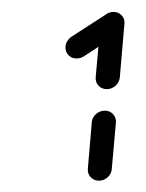

<svg xmlns="http://www.w3.org/2000/svg" viewBox="-20 -687 248 327"><path d="M148.5 -379.3Q140 -379.3 134.4 -385.2Q128.9 -391.1 129.6 -399.6L136.3 -478.1Q136.7 -486.7 143.3 -492.6Q150 -498.5 158.5 -498.5Q167 -498.5 172.6 -492.6Q178.1 -486.7 177.4 -478.1L170.4 -399.6Q170 -391.1 163.5 -385.2Q157 -379.3 148.5 -379.3ZM173.3 -666.7Q181.1 -666.7 186.5 -661.5Q191.9 -656.3 191.9 -648.9Q191.9 -643 189.1 -637.6Q186.3 -632.2 181.5 -629.3L122.2 -590.7Q116.7 -587.4 110.4 -587.4Q102.2 -587.4 96.9 -592.8Q91.5 -598.1 91.5 -606.3Q91.5 -611.9 94.4 -616.7Q97.4 -621.5 102.2 -624.8L161.5 -663Q166.7 -666.7 173.3 -666.7ZM161.9 -535.2Q153.3 -535.2 147.8 -541.1Q142.2 -547 143 -555.6L151.1 -646.3Q151.9 -654.8 158.3 -660.7Q164.8 -666.7 173.3 -666.7Q181.9 -666.7 187.4 -660.6Q193 -654.4 191.9 -646.3L184.1 -555.6Q183.3 -547 176.9 -541.1Q170.4 -535.2 161.9 -535.2Z"/></svg>

Font: 26F Galaxy Sans Medium
Style: Italic
Weight: 500
Italic angle: -5°
Designer: C₂₉H₂₅N₃O₅
Version: Version 1.200